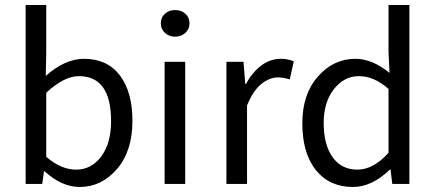

<svg xmlns="http://www.w3.org/2000/svg" viewBox="-20 -732 1731 764"><path d="M297 12Q226 12 158 -50H155L148 0H82V-712H164V-518L162 -430Q239 -498 314 -498Q407 -498 457 -432Q507 -366 507 -251Q507 -131 445.5 -59.5Q384 12 297 12ZM283 -57Q344 -57 383 -109.5Q422 -162 422 -250Q422 -429 294 -429Q235 -429 164 -363V-108Q223 -57 283 -57Z M635 0V-486H717V0ZM620 -639Q620 -663 636.5 -677.5Q653 -692 677 -692Q701 -692 717.5 -677.5Q734 -663 734 -639Q734 -616 717.5 -601Q701 -586 677 -586Q653 -586 636.5 -601Q620 -616 620 -639Z M881 0V-486H949L956 -398H959Q984 -445 1020 -471.5Q1056 -498 1097 -498Q1126 -498 1149 -488L1133 -416Q1107 -424 1086 -424Q1052 -424 1019 -397Q986 -370 963 -312V0Z M1384 12Q1291 12 1237 -55Q1183 -122 1183 -242Q1183 -357 1245 -427.5Q1307 -498 1394 -498Q1461 -498 1530 -442L1526 -525V-712H1609V0H1541L1534 -57H1531Q1460 12 1384 12ZM1402 -57Q1466 -57 1526 -124V-378Q1469 -429 1408 -429Q1349 -429 1308.5 -377Q1268 -325 1268 -243Q1268 -156 1303.5 -106.5Q1339 -57 1402 -57Z"/></svg>

Font: Toshiba Sans
Style: Regular
Weight: 400
Designer: Paul D. Hunt
Foundry: Toshiba Corporation
Version: Version 2.020;PS 2.0;hotconv 1.0.86;makeotf.lib2.5.63406